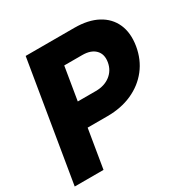

<svg xmlns="http://www.w3.org/2000/svg" viewBox="-165 -872 990 1015"><g transform="rotate(-30 330.0 -364.0)"><path d="M4.4 0 125 -727.5H421.9Q505.9 -727.5 562.5 -697.3Q619.1 -667 643.8 -611.6Q668.5 -556.2 656.2 -480.5Q643.6 -405.3 600.6 -350.3Q557.6 -295.4 491 -265.4Q424.3 -235.4 339.8 -235.4H219.2L180.2 0ZM243.2 -381.3H353Q405.8 -381.3 441.2 -408.4Q476.6 -435.5 484.4 -481.4Q492.2 -527.8 465.6 -554.9Q439 -582 386.2 -582H276.4Z"/></g></svg>

Font: Inter Display ExtraBold
Style: Italic
Weight: 800
Italic angle: -9.39999°
Designer: Rasmus Andersson
Foundry: rsms
Version: Version 4.000;git-a52131595